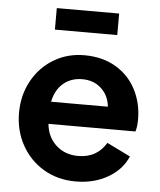

<svg xmlns="http://www.w3.org/2000/svg" viewBox="-54 -803 720 862"><g transform="rotate(5 306.0 -372.0)"><path d="M39 -273Q39 -353 74.5 -417.5Q110 -482 171.5 -519Q233 -556 309 -556Q391 -556 451 -520.5Q511 -485 542.5 -424Q574 -363 574 -290Q574 -256 567 -235H175Q181 -175 221 -139Q261 -103 320 -103Q364 -103 395.5 -121.5Q427 -140 446 -173L552 -121Q527 -61 464 -24.5Q401 12 319 12Q237 12 173.5 -26Q110 -64 74.5 -129Q39 -194 39 -273ZM434 -335Q429 -385 395 -416.5Q361 -448 309 -448Q259 -448 224 -418.5Q189 -389 178 -335ZM167 -756H448V-659H167Z"/></g></svg>

Font: Evergrow Sans
Style: Bold
Weight: 700
Foundry: 10Web
Version: Version 1.000